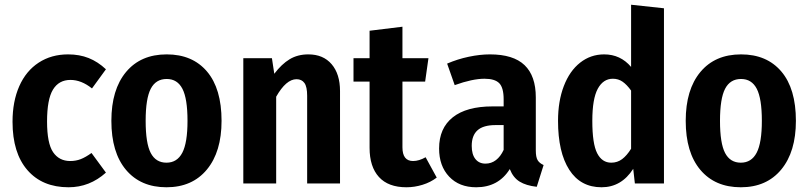

<svg xmlns="http://www.w3.org/2000/svg" viewBox="-20 -776 3419 812"><path d="M428 -483 369 -402Q324 -438 278 -438Q229 -438 204 -397Q179 -356 179 -262Q179 -170 204.5 -132.5Q230 -95 277 -95Q301 -95 321.5 -103Q342 -111 367 -129L428 -46Q359 16 270 16Q159 16 96 -56.5Q33 -129 33 -261Q33 -347 61.5 -411.5Q90 -476 143.5 -511Q197 -546 268 -546Q316 -546 355 -530.5Q394 -515 428 -483Z M917 -265Q917 -134 855 -59Q793 16 684 16Q575 16 513 -57.5Q451 -131 451 -265Q451 -397 513 -471.5Q575 -546 685 -546Q794 -546 855.5 -473.5Q917 -401 917 -265ZM596 -265Q596 -170 617.5 -129Q639 -88 684 -88Q729 -88 751 -130Q773 -172 773 -265Q773 -359 751.5 -400.5Q730 -442 685 -442Q639 -442 617.5 -400.5Q596 -359 596 -265Z M1418 -391V0H1279V-371Q1279 -409 1267.5 -425Q1256 -441 1234 -441Q1190 -441 1148 -367V0H1009V-530H1130L1140 -464Q1171 -505 1205 -525.5Q1239 -546 1284 -546Q1347 -546 1382.5 -504.5Q1418 -463 1418 -391Z M1827 -25Q1801 -5 1767 5.5Q1733 16 1699 16Q1622 16 1582.5 -27.5Q1543 -71 1543 -151V-431H1475V-530H1543V-646L1682 -663V-530H1792L1778 -431H1682V-153Q1682 -95 1727 -95Q1752 -95 1780 -111Z M2279 -78 2250 14Q2205 9 2177.5 -8Q2150 -25 2136 -61Q2088 16 1994 16Q1922 16 1879.5 -29Q1837 -74 1837 -148Q1837 -234 1895 -280Q1953 -326 2063 -326H2110V-356Q2110 -405 2091.5 -424Q2073 -443 2029 -443Q1978 -443 1903 -416L1871 -507Q1915 -526 1962.5 -536Q2010 -546 2052 -546Q2151 -546 2198.5 -500.5Q2246 -455 2246 -364V-140Q2246 -112 2253.5 -99Q2261 -86 2279 -78ZM2110 -142V-247H2076Q2024 -247 1999.5 -225Q1975 -203 1975 -159Q1975 -123 1990.5 -103.5Q2006 -84 2033 -84Q2058 -84 2077.5 -99Q2097 -114 2110 -142Z M2788 -741V0H2665L2658 -62Q2608 16 2524 16Q2435 16 2387.5 -58Q2340 -132 2340 -265Q2340 -348 2364.5 -412Q2389 -476 2433.5 -511Q2478 -546 2535 -546Q2604 -546 2649 -493V-756ZM2649 -147V-393Q2631 -418 2613 -430.5Q2595 -443 2572 -443Q2531 -443 2508 -400.5Q2485 -358 2485 -265Q2485 -168 2505.5 -128Q2526 -88 2565 -88Q2591 -88 2611 -103Q2631 -118 2649 -147Z M3346 -265Q3346 -134 3284 -59Q3222 16 3113 16Q3004 16 2942 -57.5Q2880 -131 2880 -265Q2880 -397 2942 -471.5Q3004 -546 3114 -546Q3223 -546 3284.5 -473.5Q3346 -401 3346 -265ZM3025 -265Q3025 -170 3046.5 -129Q3068 -88 3113 -88Q3158 -88 3180 -130Q3202 -172 3202 -265Q3202 -359 3180.5 -400.5Q3159 -442 3114 -442Q3068 -442 3046.5 -400.5Q3025 -359 3025 -265Z"/></svg>

Font: Fira Sans Condensed SemiBold
Style: Regular
Weight: 600
Width: 3
Designer: bBox Type GmbH & Carrois Corporate GbR & Edenspiekermann AG
Foundry: bBox Type GmbH & Carrois Corporate GbR & Edenspiekermann AG
Version: Version 4.301